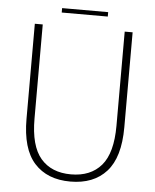

<svg xmlns="http://www.w3.org/2000/svg" viewBox="-57 -872 753 930"><g transform="rotate(5 319.5 -407.0)"><path d="M557.5 -275.5Q557.5 -129.5 495 -60.2Q432.5 9 319.5 9Q207 9 144.5 -60.2Q82 -129.5 82 -275.5Q82 -299.5 82 -326.5Q82 -353.5 82 -384V-737.5H120.5V-386Q120.5 -355.5 120.5 -329Q120.5 -302.5 120.5 -280Q120.5 -147 172.5 -86.5Q224.5 -26 319.5 -26Q415 -26 467 -86.5Q519 -147 519 -280V-737.5H557.5ZM207 -803V-824.5H431V-803Z"/></g></svg>

Font: Epilogue ExtraLight
Style: Regular
Weight: 250
Designer: Tyler Finck
Foundry: Etcetera Type Co
Version: Version 2.112